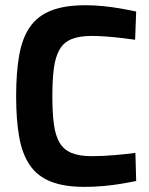

<svg xmlns="http://www.w3.org/2000/svg" viewBox="-20 -715 580 746"><path d="M308.9 11.1Q229.4 11.1 177.6 -9.4Q125.8 -29.9 96.1 -73Q66.4 -116.1 54.6 -182.7Q42.7 -249.2 42.7 -341.3Q42.7 -433.5 54.6 -500.3Q66.4 -567.1 96.3 -610.2Q126.2 -653.3 178.8 -674Q231.3 -694.7 312.8 -694.7Q345.7 -694.7 381.8 -691.1Q417.9 -687.4 451.3 -681.5Q484.8 -675.6 509.1 -670.2L505 -560.5Q484.9 -563.7 455.2 -567.1Q425.4 -570.6 394 -573Q362.5 -575.4 335.9 -575.4Q288 -575.4 257.9 -563Q227.7 -550.6 211.6 -522.7Q195.4 -494.9 189.4 -450.5Q183.4 -406.2 183.4 -341.3Q183.4 -277.3 189.4 -232.6Q195.4 -187.9 211.5 -160.6Q227.5 -133.4 257.8 -120.8Q288 -108.2 336.5 -108.2Q377.4 -108.2 425.6 -112.3Q473.8 -116.5 506.1 -121L509.1 -11.8Q485.5 -6.8 452.3 -1.2Q419.2 4.4 381.9 7.8Q344.6 11.1 308.9 11.1Z"/></svg>

Font: Cairo
Style: Regular
Weight: 400
Designer: Mohamed Gaber, Accademia di Belle Arti di Urbino
Foundry: Kief Type Foundry, Accademia di Belle Arti di Urbino
Version: Version 3.120